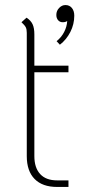

<svg xmlns="http://www.w3.org/2000/svg" viewBox="-20 -730 336 760"><path d="M116 -444V-112Q116 -66 139 -41Q162 -16 206 -16H251V10H206Q148 10 117 -21.5Q86 -53 86 -112V-600Q86 -614 82 -622Q78 -630 65 -642L85 -660Q102 -649 109 -634Q116 -619 116 -594V-470H251V-444ZM274 -668Q274 -634 258.5 -603.5Q243 -573 217 -553L204 -567Q223 -582 234 -603.5Q245 -625 246 -647Q240 -642 228 -642Q217 -642 210 -650Q203 -658 203 -671Q203 -687 214 -698.5Q225 -710 239 -710Q255 -710 264.5 -698.5Q274 -687 274 -668Z"/></svg>

Font: KoHo ExtraLight
Style: Regular
Weight: 275
Version: Version 1.000; ttfautohint (v1.6)